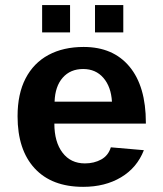

<svg xmlns="http://www.w3.org/2000/svg" viewBox="-20 -722 640 752"><path d="M305.7 9.8Q182.6 9.8 115.7 -62.7Q48.8 -135.3 48.8 -266.6Q48.8 -354.5 80.3 -415Q111.8 -475.6 169.9 -506.8Q228 -538.1 307.6 -538.1Q423.3 -538.1 487.3 -460.9Q551.3 -383.8 551.3 -241.7V-237.8H192.9Q192.9 -166 224.9 -124Q256.8 -82 312.5 -82Q348.6 -82 376.5 -97.4Q404.3 -112.8 414.1 -145L543.5 -133.8Q516.6 -64.9 454.1 -27.6Q391.6 9.8 305.7 9.8ZM305.7 -451.7Q255.4 -451.7 225.6 -417.7Q195.8 -383.8 193.8 -323.7H418.5Q415 -382.3 385 -417Q355 -451.7 305.7 -451.7ZM352.1 -595.2V-702.1H462.9V-595.2ZM145 -595.2V-702.1H254.4V-595.2Z"/></svg>

Font: Liberation Mono
Style: Bold
Weight: 700
Monospace: yes
Designer: Steve Matteson
Foundry: Ascender Corporation
Version: Version 2.1.5